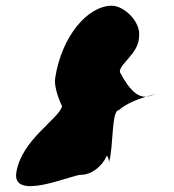

<svg xmlns="http://www.w3.org/2000/svg" viewBox="-20 -730 608 671"><path d="M37 -127C21 -25 231 -119 262 -119C301 -119 336 -149 352 -183C354 -194 364 -164 360 -164H361C377 -214 369 -345 395 -345C421 -368 461 -383 490 -392C467 -391 437 -405 399 -478C396 -507 465 -542 466 -602C473 -654 413 -710 371 -710C286 -710 195 -602 173 -458C167 -420 195 -362 197 -359C186 -314 55 -242 37 -127ZM490 -392C503 -393 515 -399 526 -402C522 -401 508 -397 490 -392ZM526 -402H528Z"/></svg>

Font: Ampere
Style: SCUltCndIta
Weight: 400
Version: Version 1